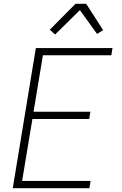

<svg xmlns="http://www.w3.org/2000/svg" viewBox="-20 -987 640 1007"><path d="M47 0 168 -735H570L564 -697H205L156 -401H454L448 -363H150L96 -38H455L449 0ZM269 -806 241 -831 376 -967H432L521 -829L489 -809L399 -934Z"/></svg>

Font: Iosevka Extralight Extended
Style: Italic
Weight: 200
Width: 7
Italic angle: -9°
Monospace: yes
Designer: Belleve Invis
Foundry: Belleve Invis
Version: Version 32.5.0; ttfautohint (v1.8.4)